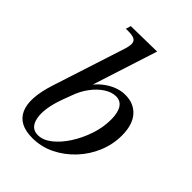

<svg xmlns="http://www.w3.org/2000/svg" viewBox="-210 -817 934 934"><g transform="rotate(45 257.0 -349.5)"><path d="M182 14Q89 14 60.5 -49.5Q32 -113 71 -235L193 -612Q206 -652 196 -668Q186 -684 148 -684H128L136 -710L314 -713L195 -343L186 -349Q215 -397 261 -426Q307 -455 354 -455Q413 -455 447.5 -416Q482 -377 482 -303Q482 -242 458.5 -185.5Q435 -129 393 -84Q351 -39 297 -12.5Q243 14 182 14ZM191 -15Q226 -15 261 -42.5Q296 -70 325 -115Q354 -160 372 -213.5Q390 -267 390 -320Q390 -368 374 -393Q358 -418 327 -418Q298 -418 267.5 -398.5Q237 -379 211.5 -345Q186 -311 171 -268L153 -220Q120 -128 131 -71.5Q142 -15 191 -15Z"/></g></svg>

Font: Baskervville Medium
Style: Italic
Weight: 500
Italic angle: -18°
Version: Version 1.100